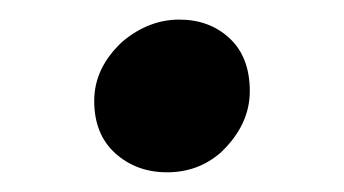

<svg xmlns="http://www.w3.org/2000/svg" viewBox="-20 -409 348 194"><path d="M104 -367.2Q130.4 -389.2 161.1 -389.2Q191.9 -389.2 212.2 -370.1Q232.4 -351.1 232.4 -316.9Q232.4 -282.7 203.1 -254.9Q180.2 -234.9 148.9 -234.9Q117.7 -234.9 96.4 -254.2Q75.2 -273.4 75.2 -307.1Q75.2 -340.8 104 -367.2Z"/></svg>

Font: Marko One
Style: Regular
Weight: 400
Designer: Zhenya Spizhovyi
Foundry: Cyreal
Version: Version 1.003